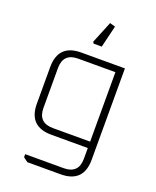

<svg xmlns="http://www.w3.org/2000/svg" viewBox="-168 -833 918 1130"><g transform="rotate(20 291.0 -268.0)"><path d="M79 -143V-372Q79 -515 222 -515H495V57Q495 200 352 200H144L116 179V160H357Q450 160 450 67V0H222Q79 0 79 -143ZM124 -133Q124 -40 217 -40H450V-475H217Q124 -475 124 -382ZM266 -599 322 -736 356 -726 323 -589H272Z"/></g></svg>

Font: Oxanium ExtraLight ExtraLight
Style: Regular
Weight: 250
Version: Version 2.000